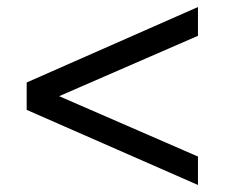

<svg xmlns="http://www.w3.org/2000/svg" viewBox="-20 -561 640 547"><path d="M544 -34 56 -248V-326L544 -541V-459L91 -262V-312L544 -115Z"/></svg>

Font: Nunito Sans 12pt ExtraLight 12pt SemiBold
Style: Regular
Weight: 600
Version: Version 3.101;gftools[0.9.27]